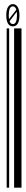

<svg xmlns="http://www.w3.org/2000/svg" viewBox="-20 -832 122 911"><path d="M11.7 58.6V-697.3H23.4V58.6ZM46.9 58.6V-697.3H82V58.6ZM41 -812.5Q55.7 -812.5 64.5 -797.9Q72.3 -784.2 72.3 -759.8Q72.3 -734.4 64.5 -720.7Q56.6 -707 41 -707Q25.4 -707 17.6 -720.7Q9.8 -734.4 9.8 -759.8Q9.8 -784.2 17.6 -797.9Q26.4 -812.5 41 -812.5ZM41 -801.8Q31.2 -801.8 26.4 -791Q21.5 -779.3 21.5 -759.8Q21.5 -749 22.5 -741.2L57.6 -786.1Q54.7 -793.9 50.8 -797.9Q46.9 -801.8 41 -801.8ZM41 -717.8Q50.8 -717.8 55.7 -728.5Q60.5 -739.3 60.5 -759.8Q60.5 -769.5 59.6 -776.4L25.4 -731.4Q30.3 -717.8 41 -717.8Z"/></svg>

Font: Libre Barcode EAN13 Text
Style: Regular
Weight: 400
Version: Version 1.008; ttfautohint (v1.8.3)